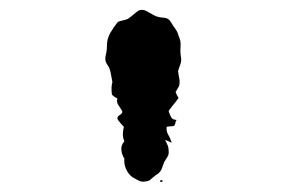

<svg xmlns="http://www.w3.org/2000/svg" viewBox="-20 -630 577 386"><path d="M237 -592Q243 -596 248 -600.5Q253 -605 259 -609Q267 -612 275 -607.5Q283 -603 290 -599Q298 -595 308.5 -594.5Q319 -594 324 -585Q328 -578 332.5 -572Q337 -566 339 -558Q344 -548 343 -536.5Q342 -525 344 -514Q345 -507 342.5 -500.5Q340 -494 338 -487Q339 -479 340.5 -472Q342 -465 340 -457Q338 -454 336.5 -451Q335 -448 333 -445Q334 -442 335.5 -439Q337 -436 339 -433Q334 -426 329 -420Q324 -414 319 -407Q321 -400 324 -394.5Q327 -389 335 -389Q333 -386 332.5 -382.5Q332 -379 330 -377Q326 -376 322.5 -376Q319 -376 315 -375Q314 -366 318.5 -358.5Q323 -351 325 -343Q317 -347 312 -349Q314 -344 316.5 -339Q319 -334 319 -327Q320 -320 316.5 -314.5Q313 -309 310 -304Q308 -298 305.5 -291.5Q303 -285 298 -281Q293 -278 289 -274.5Q285 -271 280 -267Q268 -263 261 -266Q254 -269 246 -274Q238 -280 233.5 -290Q229 -300 230 -311Q225 -319 224 -328.5Q223 -338 230 -346Q227 -353 227 -360Q227 -367 229 -375Q226 -378 223 -381.5Q220 -385 217 -389Q214 -395 221 -399Q228 -403 225 -408Q221 -414 217.5 -419.5Q214 -425 216 -432Q208 -436 205 -440Q203 -455 206 -465Q204 -474 202.5 -483.5Q201 -493 195 -501Q190 -509 192.5 -518.5Q195 -528 195 -538Q195 -552 201.5 -563.5Q208 -575 217 -586Q222 -588 227 -589Q232 -590 237 -592ZM303 -268Q307 -268 307 -266.5Q307 -265 305.5 -264.5Q304 -264 302.5 -264.5Q301 -265 303 -268Z"/></svg>

Font: ErikasBuero
Style: Regular
Weight: 400
Designer: Peter Wiegel
Foundry: Peter Wiegel
Version: Version 1.006